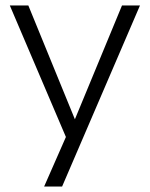

<svg xmlns="http://www.w3.org/2000/svg" viewBox="-20 -505 549 705"><path d="M142 180 222 -2 16 -485H84L255 -67L428 -485H494L208 180Z"/></svg>

Font: Nunito Sans Light
Style: Regular
Weight: 300
Designer: Vernon Adams
Foundry: Vernon Adams
Version: Version 3.101; ttfautohint (v1.8.4.7-5d5b);gftools[0.9.27]